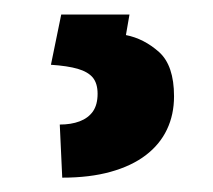

<svg xmlns="http://www.w3.org/2000/svg" viewBox="-20 -23 294 265"><path d="M64.5 -2.9H158.7L153.8 25.4Q178.7 30.3 199.5 48.8Q220.2 67.4 220.2 109.9Q220.2 135.3 210.4 155.8Q200.7 176.3 181.2 191.2Q161.6 206.1 132.8 214.1Q104 222.2 65.9 222.2L62.5 148.9Q78.1 148.9 89.8 144.5Q101.6 140.1 108.2 130.9Q114.7 121.6 114.7 106.4Q114.7 92.3 108.2 84.2Q101.6 76.2 87.4 72Q73.2 67.9 50.3 66.4Z"/></svg>

Font: Roboto SemiCondensed SemiBold
Style: Regular
Weight: 600
Width: 4
Designer: Christian Robertson
Foundry: Google
Version: Version 3.009; 2024